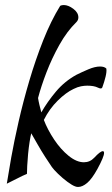

<svg xmlns="http://www.w3.org/2000/svg" viewBox="-20 -719 443 762"><path d="M290 23Q287 23 284.5 22.5Q282 22 279 21Q267 17 247.5 2.5Q228 -12 210.5 -29Q193 -46 186 -56Q175 -72 159.5 -96Q144 -120 129.5 -145.5Q115 -171 104 -190Q101 -178 97.5 -156Q94 -134 91.5 -108Q89 -82 88 -60.5Q87 -39 87 -29Q70 -22 47 -10Q24 2 7 10Q13 -29 24.5 -93.5Q36 -158 54 -237Q72 -316 96.5 -399Q121 -482 151.5 -559Q182 -636 219 -696Q225 -699 233 -699Q251 -699 271 -684Q291 -669 291 -650Q291 -639 283 -631Q246 -595 216 -541.5Q186 -488 164.5 -432Q143 -376 131 -330Q133 -317 136.5 -302.5Q140 -288 144 -273Q168 -315 202 -355.5Q236 -396 283 -422Q305 -433 331 -444Q357 -455 377 -455Q394 -455 402 -447Q404 -435 399 -414.5Q394 -394 386 -372Q383 -364 368 -371.5Q353 -379 326 -379Q315 -379 301.5 -376.5Q288 -374 272 -366Q242 -352 209 -319.5Q176 -287 154 -243Q169 -204 195 -165Q221 -126 252.5 -100.5Q284 -75 313 -75Q337 -75 354 -93Q378 -119 388 -119Q393 -119 393 -112Q393 -97 367 -49Q345 -9 326 7Q307 23 290 23Z"/></svg>

Font: Kings
Style: Regular
Weight: 400
Designer: Robert E. Leuschke
Foundry: Robert E. Leuschke
Version: Version 1.010; ttfautohint (v1.8.3)